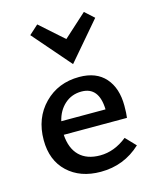

<svg xmlns="http://www.w3.org/2000/svg" viewBox="-108 -771 685 851"><g transform="rotate(-15 235.0 -346.0)"><path d="M401 -660 253 -487 103 -660 145 -698 253 -602 359 -698ZM389 -112 433 -66Q356 6 249 6Q155 6 97.5 -48Q40 -102 40 -195Q40 -296 103.5 -360.5Q167 -425 264 -425Q342 -425 383.5 -378Q425 -331 425 -250Q425 -214 422 -195H132Q136 -132 170 -98.5Q204 -65 265 -65Q330 -65 389 -112ZM257 -360Q212 -360 180 -331.5Q148 -303 137 -256H340Q337 -360 257 -360Z"/></g></svg>

Font: EauTestText Semibold
Style: Regular
Weight: 600
Designer: Christian Thalmann (Catharsis Fonts)
Version: Version 0.001;PS 000.001;hotconv 1.0.88;makeotf.lib2.5.64775